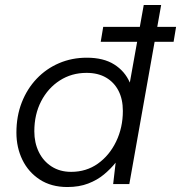

<svg xmlns="http://www.w3.org/2000/svg" viewBox="-20 -740 728 772"><path d="M385 -572 395 -632H688L678 -572ZM251 12Q186 12 140 -18Q94 -48 70 -97.5Q46 -147 46 -207Q46 -273 67.5 -328Q89 -383 127.5 -423.5Q166 -464 217.5 -486Q269 -508 329 -508Q396 -508 439 -481Q482 -454 502 -408L558 -720H628L500 0H435L445 -86Q425 -61 398 -38.5Q371 -16 334.5 -2Q298 12 251 12ZM266 -49Q327 -49 373.5 -82Q420 -115 447 -171Q474 -227 474 -294Q474 -341 456.5 -375Q439 -409 406.5 -428Q374 -447 328 -447Q268 -447 220.5 -416.5Q173 -386 145.5 -333Q118 -280 118 -212Q118 -166 136 -129Q154 -92 187.5 -70.5Q221 -49 266 -49Z"/></svg>

Font: DM Sans 24pt Light
Style: Italic
Weight: 300
Italic angle: -10°
Designer: Colophon Foundry, Jonny Pinhorn
Foundry: Colophon Foundry
Version: Version 4.004;gftools[0.9.30]